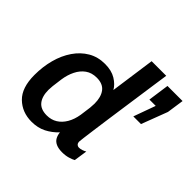

<svg xmlns="http://www.w3.org/2000/svg" viewBox="-178 -903 1097 1097"><g transform="rotate(45 370.5 -355.0)"><path d="M604 -423 652 -556H601L619 -684H741L726 -581L666 -423ZM214 10Q138 10 87.5 -39Q37 -88 37 -191Q37 -258 53 -317.5Q69 -377 100.5 -423Q132 -469 176.5 -495Q221 -521 278 -521Q331 -521 366 -499.5Q401 -478 417 -449L455 -720H573Q568 -686 561 -637.5Q554 -589 546 -532.5Q538 -476 529.5 -417.5Q521 -359 513.5 -305Q506 -251 500 -207Q494 -163 490.5 -135.5Q487 -108 487 -104Q487 -90 494 -83.5Q501 -77 511 -77Q522 -77 535 -81.5Q548 -86 556 -91L544 -10Q532 -3 510 3.5Q488 10 461 10Q431 10 411.5 1Q392 -8 383 -24.5Q374 -41 372 -62Q341 -29 302.5 -9.5Q264 10 214 10ZM250 -77Q286 -77 313.5 -94Q341 -111 359.5 -142.5Q378 -174 385 -217Q392 -263 394 -283.5Q396 -304 396 -318Q396 -371 373 -401.5Q350 -432 300 -432Q260 -432 232 -412Q204 -392 187 -357.5Q170 -323 164 -281Q158 -238 156 -219.5Q154 -201 154 -188Q154 -135 177.5 -106Q201 -77 250 -77Z"/></g></svg>

Font: Chivo Medium Medium
Style: Italic
Weight: 500
Italic angle: -8.05°
Version: Version 2.002